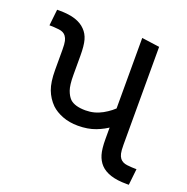

<svg xmlns="http://www.w3.org/2000/svg" viewBox="-112 -708 791 812"><g transform="rotate(20 284.0 -301.5)"><path d="M264 -161Q225 -161 194 -173Q163 -185 143 -204Q118 -229 105.5 -262Q93 -295 93 -350V-440Q93 -467 90 -479.5Q87 -492 81 -500Q71 -514 49 -516.5Q27 -519 6 -519L14 -592H24Q68 -592 96.5 -582.5Q125 -573 142 -555Q159 -538 166 -513Q173 -488 173 -443V-357Q173 -311 181 -288.5Q189 -266 202 -253Q213 -243 230.5 -238Q248 -233 272 -233Q312 -233 347 -252.5Q382 -272 405 -298V-208Q377 -187 342.5 -174Q308 -161 264 -161ZM542 0Q499 0 470 -9.5Q441 -19 424 -37Q408 -54 400.5 -79Q393 -104 393 -148V-603L473 -592V-152Q473 -125 476 -112.5Q479 -100 485 -92Q496 -78 517.5 -75.5Q539 -73 560 -73L552 0Z"/></g></svg>

Font: uguzrati25
Style: Book
Weight: 400
Designer: Jelle Bosma - Monotype Design Team, Universal Thirst
Foundry: Monotype Imaging Inc.
Version: Version 2.106